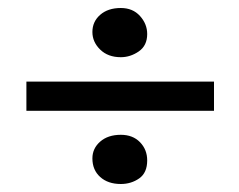

<svg xmlns="http://www.w3.org/2000/svg" viewBox="-20 -463 598 480"><path d="M282 -320Q250 -320 230.5 -339Q211 -358 211 -383Q211 -409 230.5 -426Q250 -443 282 -443Q312 -443 330 -423Q348 -403 348 -378Q348 -349 327 -334.5Q306 -320 282 -320ZM46 -186V-259H515V-186ZM282 -3Q250 -3 230.5 -20.5Q211 -38 211 -67Q211 -92 230.5 -109Q250 -126 282 -126Q312 -126 330 -107.5Q348 -89 348 -62Q348 -31 328 -17Q308 -3 282 -3Z"/></svg>

Font: Junicode SmExp
Style: Bold
Weight: 700
Width: 6
Designer: Peter S. Baker
Version: Version 2.205; ttfautohint (v1.8.4)